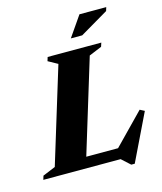

<svg xmlns="http://www.w3.org/2000/svg" viewBox="-166 -953 923 1094"><g transform="rotate(-15 295.5 -406.0)"><path d="M403.5 -616 235 -64H422.5L598 -244L625 -230L491.5 46H471L420.5 0H-35.5L-28.5 -23L46.5 -54L218.5 -616L162.5 -647L169.5 -670H486L478.5 -647ZM324.5 -738 407.5 -858H565.5L559 -836.5L391.5 -738Z"/></g></svg>

Font: Newsreader 16pt ExtraBold
Style: Italic
Weight: 800
Italic angle: -17°
Designer: Hugues Gentile
Foundry: Production Type
Version: Version 1.003; ttfautohint (v1.8.3)